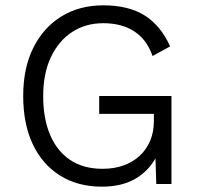

<svg xmlns="http://www.w3.org/2000/svg" viewBox="-20 -690 740 720"><path d="M362 10Q272 10 205.5 -31.5Q139 -73 103 -149Q67 -225 67 -330Q67 -435 105 -511Q143 -587 210.5 -628.5Q278 -670 367 -670Q462 -670 522.5 -632Q583 -594 618 -516L552 -480Q531 -541 484 -572Q437 -603 367 -603Q301 -603 250.5 -570Q200 -537 171 -476Q142 -415 142 -330Q142 -245 168 -184Q194 -123 243.5 -90Q293 -57 365 -57Q408 -57 443 -69.5Q478 -82 503.5 -105.5Q529 -129 543 -162Q557 -195 557 -236V-263H352V-330H623V0H566L562 -128L577 -126Q552 -62 498 -26Q444 10 362 10Z"/></svg>

Font: Kantumruy Pro
Style: Regular
Weight: 400
Designer: Sovichet Tep
Foundry: Sovichet Tep
Version: Version 1.002